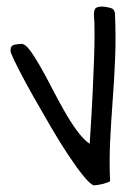

<svg xmlns="http://www.w3.org/2000/svg" viewBox="-20 -558 394 578"><path d="M12.7 -399.4Q12.7 -400.4 12.2 -402.8Q11.7 -405.3 11.7 -406.2Q11.7 -420.9 23.4 -423.3Q35.2 -425.8 44.9 -425.8Q55.7 -425.8 69.3 -407.7Q83 -389.6 100.1 -359.9Q117.2 -330.1 135.3 -294.9Q153.3 -259.8 172.4 -226.1Q191.4 -192.4 211.4 -165Q231.4 -137.7 250 -125Q255.9 -213.9 258.8 -276.4Q261.7 -338.9 263.2 -381.8Q264.6 -424.8 264.6 -449.7Q264.6 -474.6 264.2 -488.3Q263.7 -502 263.2 -506.3Q262.7 -510.7 262.7 -512.7Q262.7 -530.3 269 -534.2Q275.4 -538.1 286.1 -538.1Q298.8 -538.1 312.5 -534.2Q326.2 -530.3 326.2 -514.6Q329.1 -451.2 326.7 -386.2Q324.2 -321.3 319.3 -257.3Q314.5 -193.4 311.5 -131.8Q308.6 -70.3 311.5 -12.7Q309.6 -10.7 302.7 -8.3Q295.9 -5.9 288.1 -3.9Q280.3 -2 272.9 -1Q265.6 0 262.7 0Q252.9 -2 232.4 -26.9Q211.9 -51.8 186.5 -89.8Q161.1 -127.9 133.8 -174.8Q106.4 -221.7 81.5 -265.6Q56.6 -309.6 38.1 -345.7Q19.5 -381.8 12.7 -399.4Z"/></svg>

Font: Shadows Into Light
Style: Regular
Weight: 400
Designer: Kimberly Geswein
Foundry: Kimberly Geswein
Version: Version 001.000